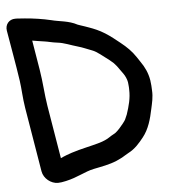

<svg xmlns="http://www.w3.org/2000/svg" viewBox="-117 -682 713 738"><g transform="rotate(-5 240.0 -313.5)"><path d="M45.2 -431 26.2 -545.4C39 -543.5 57.7 -540 72.3 -538.2C85.8 -536.5 102.3 -531.4 122.1 -529.2C147.8 -526.3 170.7 -515.4 200.5 -507C217.7 -502.2 230.7 -495.8 252.6 -487.7C271.4 -480.8 290.1 -463.6 316.2 -444.5L331 -431.8L341.8 -419.5C344.9 -415.9 348.1 -410.7 351.6 -405.9L364.2 -388.4C371 -379 377.1 -365.4 379 -354C380 -348.1 379.7 -344.2 380.5 -339C381.2 -335.2 380.9 -329.8 381.1 -325.1C382.4 -292.5 374 -262.3 363.6 -231L355.4 -212.1C354.2 -209.4 350.9 -204.8 345.1 -197.3C335.6 -185.2 324.9 -172.9 314.4 -164.6C309.5 -160.7 299.8 -157 288.6 -149C279.8 -142.7 263.7 -135.7 249.4 -131.6C213.2 -121.1 177.2 -114.8 140.3 -102.8L120.2 -95.7C110.9 -92.5 104.9 -89.1 96.7 -85.7L62.5 -291C55.2 -335.2 53.3 -382.7 45.2 -431ZM-25.8 -635 -31.8 -635C-55.5 -635 -71.5 -615.7 -67.6 -592C-56.6 -526 -44.4 -460.5 -34.9 -395.5C-30.4 -365 -29.7 -328.5 -23.3 -290L18 -42C22.8 -13.2 50.9 8 77.3 8C86.5 8 95.7 6.3 108.7 3.5C154.7 -6.6 183.3 -26 219.3 -33.5C247.3 -39.3 280.8 -44.8 309.2 -57L325.9 -64.9C338 -70.8 346.9 -77.8 356.3 -82.5C383.1 -96 401.3 -117.8 417.1 -137.7C441 -167.7 451.2 -204.7 459.5 -244.9C463.6 -264.5 470.2 -288 468.3 -315.4L467.4 -333.2C467 -340.1 466.2 -347.1 465.1 -354C460.2 -383.3 448.7 -406.6 433.9 -427.6L420.9 -447.2C405.1 -470.9 387.1 -488.6 363.3 -507.5L337.5 -527.9C327.1 -536.1 318.8 -541.3 308.5 -548.2C286.4 -562.2 265.1 -570.6 248.8 -576.4L232.5 -582.2C218.8 -587 207.8 -590.1 205.4 -591.4C172.8 -609.2 134.4 -609.6 106.7 -617.2C73.5 -625.1 38.7 -630.1 4.7 -632.9C4.2 -633 3.2 -633 2.6 -633C-6.7 -633 -15.9 -635 -25.8 -635Z"/></g></svg>

Font: CiSf OpenHand
Style: BlakOpObl
Weight: 400
Foundry: Cannot Into Space Fonts
Version: Version 0.7892